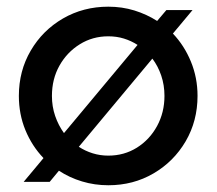

<svg xmlns="http://www.w3.org/2000/svg" viewBox="-20 -539 642 569"><path d="M301 10Q260.3 10 223.1 -1.3Q185.9 -12.5 154.6 -33.1L127.2 0H50.1L108.9 -70.5Q74.8 -106.1 55.3 -153.3Q35.9 -200.5 35.9 -254.8Q35.9 -329 71.1 -389Q106.2 -449.1 166.6 -484.2Q227.1 -519.2 301 -519.2Q341.7 -519.2 378.2 -508Q414.7 -496.7 445.7 -476.9L473.1 -509.2H550.6L492.4 -439.5Q526.3 -403.9 545.8 -356.3Q565.4 -308.7 565.4 -254.8Q565.4 -180.7 530.3 -120.4Q495.1 -60.2 435 -25.1Q375 10 301 10ZM169.6 -144.6 387.7 -405.9Q368.9 -418 347.3 -424.7Q325.6 -431.4 301 -431.4Q254.4 -431.4 216.5 -407.8Q178.5 -384.2 156.2 -344.5Q133.9 -304.8 133.9 -254.8Q133.9 -223.1 143.5 -195.3Q153.1 -167.4 169.6 -144.6ZM301 -77.8Q347.9 -77.8 385.7 -101.4Q423.5 -125.1 445.5 -165.5Q467.4 -205.8 467.4 -254.8Q467.4 -286.8 457.8 -315.1Q448.2 -343.3 431.5 -365.3L213.6 -104Q232.4 -91.6 254.6 -84.7Q276.7 -77.8 301 -77.8Z"/></svg>

Font: Red Hat Display VF
Style: Regular
Weight: 300
Designer: Pentagram, MCKL
Foundry: Pentagram, MCKL
Version: Version 1.023